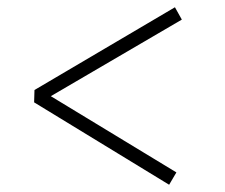

<svg xmlns="http://www.w3.org/2000/svg" viewBox="-20 -549 621 529"><path d="M446 -40 74 -267 75 -301 462 -529 481 -495 120 -284 466 -74Z"/></svg>

Font: Literata 36pt Light
Style: Italic
Weight: 300
Italic angle: -2°
Designer: Latin by Veronika Burian and Jose Scaglione. Greek by Irene Vlachou. Cyrillic by Vera Evstafieva
Foundry: TypeTogether
Version: Version 3.002